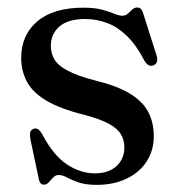

<svg xmlns="http://www.w3.org/2000/svg" viewBox="-20 -494 489 525"><path d="M239.5 -20Q277 -20 298.5 -39.8Q320 -59.5 320 -90.5Q320 -110.5 310.8 -126.5Q301.5 -142.5 277.8 -155.5Q254 -168.5 210.5 -180Q144 -196.5 106.2 -219.2Q68.5 -242 53.2 -271.2Q38 -300.5 38 -335.5Q38 -398.5 82.2 -435.8Q126.5 -473 208 -473Q239 -473 259.2 -467.5Q279.5 -462 292.5 -456.5Q305.5 -451 314 -451Q323.5 -451 329.5 -456.5Q335.5 -462 341.5 -467.8Q347.5 -473.5 355.5 -473.5Q360.5 -473.5 364.8 -470Q369 -466.5 371.5 -457.5L407 -346Q411 -334.5 409.5 -326.8Q408 -319 400 -315.5Q392 -312.5 386.2 -315.8Q380.5 -319 375.5 -327Q353 -370.5 327.2 -395.5Q301.5 -420.5 272.8 -431.2Q244 -442 213 -442Q166.5 -442 142.8 -421.8Q119 -401.5 119 -368Q119 -348 129 -331.2Q139 -314.5 165.5 -300.5Q192 -286.5 240 -274Q299.5 -259.5 334.5 -238.5Q369.5 -217.5 385 -188.5Q400.5 -159.5 400.5 -121.5Q400.5 -82.5 381 -52.5Q361.5 -22.5 326.2 -5.5Q291 11.5 244 11.5Q214 11.5 194.8 4.8Q175.5 -2 163 -8.8Q150.5 -15.5 140.5 -15.5Q132 -15.5 125.8 -9Q119.5 -2.5 113.5 4.2Q107.5 11 100.5 11Q95 11 91.2 7.2Q87.5 3.5 86 -5L64 -109Q61 -124 62.5 -131.2Q64 -138.5 71 -141.5Q78.5 -144.5 84.2 -140.5Q90 -136.5 96 -126Q126 -69 163 -44.5Q200 -20 239.5 -20Z"/></svg>

Font: Fraunces 48pt
Style: Regular
Weight: 400
Version: Version 1.000;[b76b70a41]